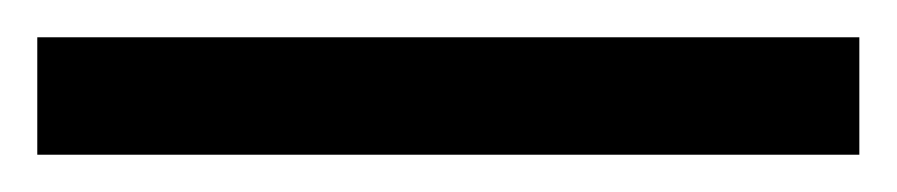

<svg xmlns="http://www.w3.org/2000/svg" viewBox="-22 63 481 103"><path d="M439 146V83H-2V146Z"/></svg>

Font: Noto Sans UI Condensed
Style: Regular
Weight: 400
Width: 3
Designer: Monotype Design Team
Foundry: Monotype Imaging Inc.
Version: Version 1.901